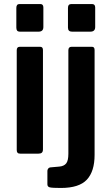

<svg xmlns="http://www.w3.org/2000/svg" viewBox="-20 -762 552 952"><path d="M193 -22Q193 -10 187.5 -5Q182 0 169 0H82Q71 0 67 -4.5Q63 -9 63 -18V-513Q63 -530 78 -530H179Q193 -530 193 -514ZM195 -628Q195 -605 171 -605H80Q69 -605 65 -610Q61 -615 61 -625V-723Q61 -742 77 -742H180Q195 -742 195 -725ZM449 6Q449 88 410.5 129Q372 170 282 170Q239 170 227 167Q215 164 215 152V85Q215 80 218.5 74.5Q222 69 229 68L274 64Q297 62 308 48.5Q319 35 319 0V-513Q319 -530 335 -530H436Q449 -530 449 -514V6ZM452 -628Q452 -605 428 -605H337Q317 -605 317 -625V-723Q317 -742 334 -742H436Q452 -742 452 -725Z"/></svg>

Font: Libre Franklin SemiBold
Style: Regular
Weight: 600
Designer: Pablo Impallari, Rodrigo Fuenzalida, Nhung Nguyen
Foundry: Impallari Type
Version: Version 3.000